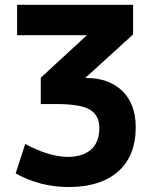

<svg xmlns="http://www.w3.org/2000/svg" viewBox="-20 -752 616 784"><path d="M49.8 -732.4H523.4V-611.3L328.1 -433.6H332Q424.8 -433.6 479.5 -380.4Q534.2 -327.1 534.2 -232.4Q534.2 -115.2 462.4 -51.8Q390.6 11.7 260.7 11.7Q143.6 11.7 43.9 -43.9L83 -164.1Q179.7 -112.3 254.9 -111.3Q318.4 -111.3 352.1 -141.6Q385.7 -171.9 385.7 -229.5Q385.7 -281.2 347.2 -304.2Q308.6 -327.1 210.9 -327.1H146.5V-434.6L335 -608.4H49.8Z"/></svg>

Font: Gen Shin Gothic Bold
Style: Bold
Weight: 700
Designer: [Source Han Sans]
Ryoko NISHIZUKA  (kana & ideographs); Paul D. Hunt (Latin, Greek & Cyrillic); Wenlong ZHANG  (bopomofo
Version: Version 1.002.20150607